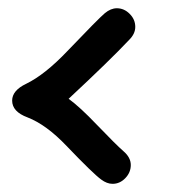

<svg xmlns="http://www.w3.org/2000/svg" viewBox="-20 -538 421 463"><path d="M145.5 -299.8Q172.9 -279.8 212.9 -237.8Q260.3 -188.5 277.8 -173.3Q295.4 -158.2 295.4 -140.1Q295.4 -122.1 282.2 -108.4Q269 -94.7 251.5 -94.7Q237.8 -94.7 224.1 -105Q204.6 -119.1 140.6 -186Q91.8 -237.3 46.4 -254.9Q9.3 -268.6 9.3 -295.4Q9.3 -319.8 43 -335.9Q88.4 -357.9 142.6 -415Q218.3 -494.1 232.7 -506.1Q247.1 -518.1 261.7 -518.1Q279.3 -518.1 292.7 -504.6Q306.2 -491.2 306.2 -473.1Q306.2 -456.5 291.5 -441.9Q244.6 -392.1 145.5 -299.8Z"/></svg>

Font: Righma Çiddhi
Style: Regular
Weight: 400
Designer: R.S. Wihananto
Foundry: R.S. Wihananto
Version: Version 2.0.1